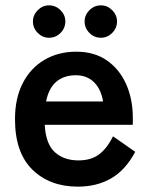

<svg xmlns="http://www.w3.org/2000/svg" viewBox="-20 -686 561 717"><path d="M271 11Q166 11 101 -52.5Q36 -116 36 -241Q36 -319 65 -375.5Q94 -432 146 -462.5Q198 -493 265 -493Q332 -493 379 -460.5Q426 -428 451 -372Q476 -316 476 -246V-220H147Q151 -148 185 -117.5Q219 -87 273 -87Q320 -87 350 -109.5Q380 -132 402 -177L485 -119Q448 -50 394.5 -19.5Q341 11 271 11ZM152 -307H365Q357 -354 330.5 -379.5Q304 -405 263 -405Q219 -405 190.5 -381Q162 -357 152 -307ZM357 -545Q332 -545 314 -563Q296 -581 296 -606Q296 -630 314 -648Q332 -666 357 -666Q381 -666 399 -648Q417 -630 417 -606Q417 -581 399 -563Q381 -545 357 -545ZM163 -545Q139 -545 121 -563Q103 -581 103 -606Q103 -630 121 -648Q139 -666 163 -666Q188 -666 206 -648Q224 -630 224 -606Q224 -581 206 -563Q188 -545 163 -545Z"/></svg>

Font: Zen Kaku Gothic Antique
Style: Bold
Weight: 700
Designer: Yoshimichi Ohira
Foundry: Positype
Version: Version 1.001